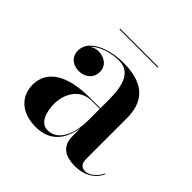

<svg xmlns="http://www.w3.org/2000/svg" viewBox="-150 -703 853 853"><g transform="rotate(45 276.0 -277.0)"><path d="M141 -564.5V-560H381V-564.5ZM262.5 -252.5C120.5 -252.5 42 -202.5 42 -113.5C42 -37.5 98 10 184.5 10C270 10 316.5 -42.5 329 -129.5V-76.5C329 -9 376 10 431.5 10C487.5 10 533 -17 551.5 -60L549 -63C532 -26 500 -6 479 -6C452 -6 443.5 -25 443.5 -48V-304.5C443.5 -392 405.5 -468 260.5 -468C169.5 -468 77 -432 77 -363.5C77 -324 106 -301 144 -301C179 -301 213.5 -322 213.5 -365.5C213.5 -404.5 180 -426 144 -426C129 -426 114 -421 102.5 -412C132 -444.5 190 -461 238 -461C318 -461 329 -376.5 329 -304.5V-252.5ZM232 -17C185 -17 169.5 -73.5 169.5 -122C169.5 -174 198 -248.5 279.5 -248.5H329V-181C329 -66.5 284 -17 232 -17Z"/></g></svg>

Font: Bodoni* 36pt Medium
Style: Regular
Weight: 500
Version: Version 2.3